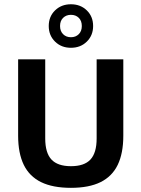

<svg xmlns="http://www.w3.org/2000/svg" viewBox="-20 -873 662 900"><path d="M312.5 7.5Q227.5 7.5 172.8 -19.2Q118 -46 91.5 -100.2Q65 -154.5 65 -237V-595H192V-224Q192 -156.5 221.2 -125.2Q250.5 -94 312.5 -94Q375 -94 404 -125.2Q433 -156.5 433 -224V-595H558V-237Q558 -154.5 531.8 -100.2Q505.5 -46 451.2 -19.2Q397 7.5 312.5 7.5ZM312.5 -649Q267.5 -649 238 -678Q208.5 -707 208.5 -751Q208.5 -795.5 238 -824.2Q267.5 -853 312.5 -853Q357.5 -853 387 -824.2Q416.5 -795.5 416.5 -751Q416.5 -707 387 -678Q357.5 -649 312.5 -649ZM312.5 -698.5Q335 -698.5 349.2 -712.8Q363.5 -727 363.5 -751Q363.5 -775.5 349.2 -789.5Q335 -803.5 312.5 -803.5Q290.5 -803.5 276 -789.5Q261.5 -775.5 261.5 -751Q261.5 -727 275.8 -712.8Q290 -698.5 312.5 -698.5Z"/></svg>

Font: Encode Sans SC SemiCondensed SemiBold
Style: Regular
Weight: 600
Width: 4
Designer: Multiple Designers
Foundry: Impallari Type
Version: Version 3.002